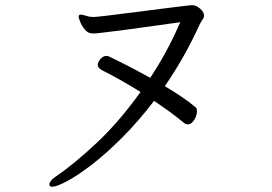

<svg xmlns="http://www.w3.org/2000/svg" viewBox="-20 -692 1040 735"><path d="M717 -672Q731 -672 746 -659Q761 -646 761 -633Q761 -623 754 -615Q753 -614 750.5 -609.5Q748 -605 746 -602Q716 -536 683 -477.5Q650 -419 611 -362Q645 -342 674.5 -322Q704 -302 728 -282Q734 -278 734 -266Q734 -250 723.5 -233Q713 -216 699 -216Q691 -216 685 -221Q656 -245 627 -266Q598 -287 570 -306Q507 -224 444.5 -162Q382 -100 328 -59Q274 -18 235 2.5Q196 23 179 23Q176 23 172 21Q169 18 169 14Q169 8 175 0Q181 -8 196 -18Q261 -62 348 -143Q435 -224 518 -340Q476 -366 438.5 -387Q401 -408 369 -424Q354 -433 354 -444Q354 -451 360 -460Q372 -478 387 -478Q393 -478 399 -475Q482 -435 555 -394Q587 -442 616 -495.5Q645 -549 670 -607Q618 -600 563 -592Q508 -584 460.5 -578Q413 -572 381 -568Q349 -564 341 -564H335Q317 -564 305 -578.5Q293 -593 287 -608.5Q281 -624 281 -627Q281 -635 287 -636H288Q293 -636 304.5 -633Q316 -630 323 -628Q326 -628 330 -627.5Q334 -627 338 -627Q343 -627 347 -627.5Q351 -628 353 -628Q358 -628 385.5 -631.5Q413 -635 453 -640Q493 -645 536.5 -650.5Q580 -656 619 -661Q658 -666 683.5 -669Q709 -672 711 -672Z"/></svg>

Font: Klee One SemiBold
Style: Regular
Weight: 600
Designer: Fontworks Inc.
Foundry: Fontworks Inc.
Version: Version 1.00;January 12, 2022;FontCreator 13.0.0.2683 64-bit